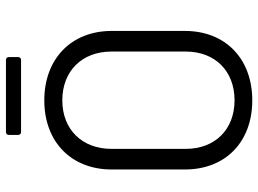

<svg xmlns="http://www.w3.org/2000/svg" viewBox="-134 -746 888 661"><g transform="rotate(-90 310.5 -416.0)"><path d="M186 -788H434C440 -788 444 -792 444 -798V-830C444 -836 440 -840 434 -840H186C180 -840 176 -836 176 -830V-798C176 -792 180 -788 186 -788ZM295 8C438 8 534 -84 534 -224V-476C534 -615 438 -708 295 -708C152 -708 57 -615 57 -476V-224C57 -84 152 8 295 8ZM295 -53C195 -53 128 -120 128 -221V-477C128 -578 195 -646 295 -646C396 -646 463 -578 463 -477V-221C463 -120 396 -53 295 -53Z"/></g></svg>

Font: Elastic
Style: elastic
Weight: 400
Designer: Jeremy Tribby
Foundry: Tribby Type
Version: Version 1.422;hotconv 1.0.109;makeotfexe 2.5.65596